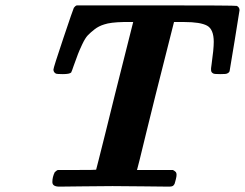

<svg xmlns="http://www.w3.org/2000/svg" viewBox="-20 -695 912 715"><path d="M201 0Q175 0 175 -17Q175 -36 184 -54Q189 -59 195 -62H266Q337 -62 338 -63L347 -98Q356 -134 373.5 -203.5Q391 -273 407 -339L476 -613H440Q391 -612 368 -604Q348 -598 332.5 -586Q317 -574 307 -563.5Q297 -553 286 -529.5Q275 -506 270.5 -494Q266 -482 254 -449Q248 -431 245 -425Q239 -419 214 -419Q192 -419 188 -421Q179 -426 179 -436Q179 -443 216 -553Q253 -663 255 -666Q260 -673 266 -675H562Q858 -675 862 -673Q872 -668 872 -657Q872 -654 854 -544.5Q836 -435 835 -430Q833 -424 825 -421Q822 -419 800 -419Q779 -419 775 -421Q766 -425 766 -434Q765 -437 768 -456Q776 -512 776 -539Q776 -586 751 -599.5Q726 -613 666 -613H628L559 -340Q544 -279 526 -206.5Q508 -134 500 -100L491 -65L490 -62H624Q630 -59 635 -54Q640 -47 635 -28Q634 -25 632.5 -18.5Q631 -12 630 -10Q629 -8 626.5 -5Q624 -2 619.5 -1Q615 0 608 0Q581 0 515 -1Q449 -2 399 -2Q350 -2 287.5 -1Q225 0 201 0Z"/></svg>

Font: KaTeX_Main
Style: Bold Italic
Weight: 700
Version: Version 1.1; ttfautohint (v1.3)